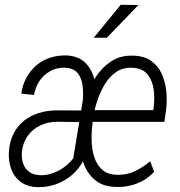

<svg xmlns="http://www.w3.org/2000/svg" viewBox="-20 -770 748 800"><path d="M281.7 -88.4 325.2 -353Q327.6 -381.8 324.2 -412.6Q320.8 -443.4 304 -464.8Q287.1 -486.3 251 -487.8Q215.8 -488.8 189 -473.6Q162.1 -458.5 144.8 -432.9Q127.4 -407.2 121.6 -374L68.8 -379.9Q73.7 -416.5 89.8 -445.8Q106 -475.1 130.4 -496.6Q154.8 -518.1 186.5 -528.8Q218.3 -539.6 255.4 -539.1Q306.6 -537.1 335.2 -508.8Q363.8 -480.5 373.3 -438Q382.8 -395.5 377.9 -350.6L336.9 -105.5ZM335.4 -309.6 326.7 -261.2 216.8 -262.7Q179.2 -262.2 147.5 -247.1Q115.7 -231.9 95.5 -203.9Q75.2 -175.8 71.3 -137.7Q68.8 -110.4 76.7 -88.1Q84.5 -65.9 103 -53Q121.6 -40 150.9 -40Q172.4 -39.6 195.8 -47.1Q219.2 -54.7 240 -68.4Q260.7 -82 277.1 -100.3Q293.5 -118.7 300.8 -139.2L327.1 -100.6Q309.1 -65.9 280 -41Q251 -16.1 214.8 -2.9Q178.7 10.3 139.2 9.8Q96.2 9.3 67.9 -11Q39.6 -31.2 26.9 -65.2Q14.2 -99.1 17.1 -140.1Q20.5 -182.1 36.9 -213.9Q53.2 -245.6 80.3 -267.1Q107.4 -288.6 142.6 -299.3Q177.7 -310.1 217.3 -310.1ZM466.8 8.8Q414.1 8.8 381.8 -15.4Q349.6 -39.6 333 -77.9Q316.4 -116.2 312.3 -160.9Q308.1 -205.6 313 -247.6L316.4 -274.4Q321.3 -316.9 337.4 -363.8Q353.5 -410.6 380.1 -450.9Q406.7 -491.2 445.1 -515.6Q483.4 -540 534.7 -538.1Q580.6 -537.1 609.9 -516.1Q639.2 -495.1 654.1 -461.9Q668.9 -428.7 672.9 -389.2Q676.8 -349.6 671.9 -311L665 -262.2H343.3L352.1 -311H618.7L620.6 -326.7Q625 -361.3 620.1 -397.9Q615.2 -434.6 594.5 -460.2Q573.7 -485.8 530.8 -487.8Q490.7 -489.3 461.7 -468.3Q432.6 -447.3 413.6 -413.8Q394.5 -380.4 383.1 -343.3Q371.6 -306.2 367.7 -273.9L364.7 -248.5Q360.8 -218.3 361.8 -182.6Q362.8 -147 372.8 -115.5Q382.8 -84 405.5 -63.2Q428.2 -42.5 468.8 -41.5Q508.8 -40.5 542.5 -56.9Q576.2 -73.2 606 -98.1L622.1 -54.2Q602.1 -32.2 577.1 -18.1Q552.2 -3.9 523.9 2.9Q495.6 9.8 466.8 8.8ZM370.6 -612.8 482.9 -750 556.6 -749 425.3 -612.8Z"/></svg>

Font: Roboto Condensed Light
Style: Italic
Weight: 300
Italic angle: -12°
Designer: Christian Robertson
Foundry: Google
Version: Version 3.0; 2020